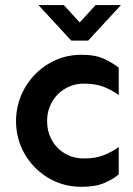

<svg xmlns="http://www.w3.org/2000/svg" viewBox="-20 -719 523 754"><path d="M300.8 14.6Q245.1 14.6 198.2 -5.9Q151.4 -26.4 116.2 -62.5Q81.1 -98.6 62 -145Q43 -191.4 43 -243.2Q43 -294.9 62 -341.8Q81.1 -388.7 116.2 -425.3Q151.4 -461.9 198.2 -482.9Q245.1 -503.9 300.8 -503.9Q356.4 -503.9 392.1 -486.3Q427.7 -468.8 446.3 -453.1V-345.7Q420.9 -364.3 388.7 -377.4Q356.4 -390.6 309.6 -390.6Q269.5 -390.6 236.3 -371.1Q203.1 -351.6 184.1 -318.4Q165 -285.2 165 -243.2Q165 -202.1 183.6 -168.9Q202.1 -135.7 234.9 -116.2Q267.6 -96.7 309.6 -96.7Q356.4 -96.7 388.7 -109.9Q420.9 -123 446.3 -141.6V-34.2Q427.7 -17.6 392.1 -1.5Q356.4 14.6 300.8 14.6ZM259.8 -559.6 130.9 -699.2H230.5L293 -630.9L355.5 -699.2H455.1L326.2 -559.6Z"/></svg>

Font: Sen SemiBold
Style: Regular
Weight: 600
Designer: Kosal Sen, Philatype
Foundry: Philatype
Version: Version 2.000;gftools[0.9.31]